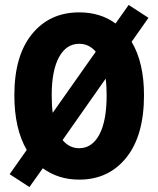

<svg xmlns="http://www.w3.org/2000/svg" viewBox="-20 -714 640 776"><path d="M300 12Q216 12 153 -34L99 42L19 -10L88 -108Q38 -194 38 -329Q38 -489 109.5 -576.5Q181 -664 300 -664Q386 -664 447 -619L500 -694L580 -642L512 -545Q562 -461 562 -329Q562 -166 490.5 -77Q419 12 300 12ZM189 -329Q189 -286 193 -258L367 -505Q340 -537 300 -537Q248 -537 218.5 -483Q189 -429 189 -329ZM300 -115Q352 -115 381.5 -170Q411 -225 411 -329Q411 -369 407 -396L233 -148Q260 -115 300 -115Z"/></svg>

Font: TypoPRO Source Code Pro
Style: Bold
Weight: 700
Monospace: yes
Designer: Paul D. Hunt, Teo Tuominen
Foundry: Adobe Systems Incorporated
Version: Version 2.010;PS 1.0;hotconv 1.0.84;makeotf.lib2.5.63406